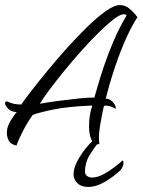

<svg xmlns="http://www.w3.org/2000/svg" viewBox="-21 -565 562 757"><path d="M44 9Q21 4 13.5 -10.5Q6 -25 6 -42Q6 -64 20 -87.5Q34 -111 45 -123Q23 -124 11 -136.5Q-1 -149 -1 -158Q-1 -165 5 -165Q10 -165 14 -162Q34 -153 63 -153Q75 -171 102.5 -206.5Q130 -242 166.5 -286.5Q203 -331 243.5 -376Q284 -421 323.5 -459.5Q363 -498 396.5 -521.5Q430 -545 451 -545Q471 -545 486.5 -533Q502 -521 511.5 -509Q521 -497 521 -497Q502 -470 478 -417.5Q454 -365 432.5 -301Q411 -237 396 -176Q411 -176 423.5 -163Q436 -150 436 -136Q436 -136 421 -143Q406 -150 389 -148Q386 -137 381.5 -114.5Q377 -92 373 -66.5Q369 -41 369 -20Q369 -13 369.5 -7.5Q370 -2 371 3Q349 8 339.5 -14Q330 -36 330 -67Q330 -112 343 -149Q246 -145 188.5 -133Q131 -121 108 -112Q88 -84 70 -49.5Q52 -15 44 9ZM136 -156Q169 -162 211.5 -167.5Q254 -173 292 -177Q330 -181 351 -180Q355 -194 365 -228.5Q375 -263 390.5 -309Q406 -355 428 -406Q450 -457 478 -504Q475 -509 468 -509Q453 -509 426.5 -488.5Q400 -468 366.5 -435Q333 -402 297.5 -362Q262 -322 229.5 -282Q197 -242 172.5 -209Q148 -176 136 -156ZM327 172Q299 172 284 157Q269 142 269 123Q269 99 283 72Q297 45 315 22.5Q333 0 344 -9Q350 -15 361 -15Q366 -15 369 -12Q372 -9 367 -3Q349 19 331.5 48Q314 77 314 113Q314 123 322.5 129Q331 135 342 135Q362 135 385 123Q408 111 429 95Q450 79 463 67Q466 71 466 78Q466 85 462 93.5Q458 102 455 105Q429 130 394 151Q359 172 327 172Z"/></svg>

Font: Birthstone
Style: Regular
Weight: 400
Designer: Robert E. Leuschke
Foundry: Robert E. Leuschke
Version: Version 1.013; ttfautohint (v1.8.3)